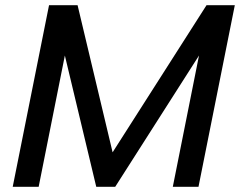

<svg xmlns="http://www.w3.org/2000/svg" viewBox="-20 -720 925 740"><path d="M129 0H29L169 -700H279L414 -133L776 -700H885L745 0H646L747 -506L424 0H351L230 -506Z"/></svg>

Font: Albert Sans Medium
Style: Italic
Weight: 500
Italic angle: -11.25°
Designer: Andreas Rasmussen
Foundry: a.Foundry
Version: Version 1.025